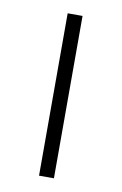

<svg xmlns="http://www.w3.org/2000/svg" viewBox="-63 -519 355 559"><g transform="rotate(10 114.5 -240.0)"><path d="M92 0V-480H136V0Z"/></g></svg>

Font: Source Sans 3 Light
Style: Regular
Weight: 300
Designer: Paul D. Hunt
Foundry: Adobe
Version: Version 3.052;hotconv 1.1.0;makeotfexe 2.6.0